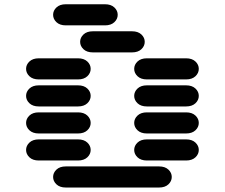

<svg xmlns="http://www.w3.org/2000/svg" viewBox="-20 -881 1040 888"><path d="M284.2 -13.7H715.8Q743.2 -13.7 758.8 -28.3Q774.4 -43 774.4 -62.5Q774.4 -82 758.8 -96.7Q743.2 -111.3 715.8 -111.3H284.2Q256.8 -111.3 241.2 -96.7Q225.6 -82 225.6 -62.5Q225.6 -43 241.2 -28.3Q256.8 -13.7 284.2 -13.7ZM159.2 -138.7H340.8Q368.2 -138.7 383.8 -153.3Q399.4 -168 399.4 -187.5Q399.4 -207 383.8 -221.7Q368.2 -236.3 340.8 -236.3H159.2Q131.8 -236.3 116.2 -221.7Q100.6 -207 100.6 -187.5Q100.6 -168 116.2 -153.3Q131.8 -138.7 159.2 -138.7ZM659.2 -138.7H840.8Q868.2 -138.7 883.8 -153.3Q899.4 -168 899.4 -187.5Q899.4 -207 883.8 -221.7Q868.2 -236.3 840.8 -236.3H659.2Q631.8 -236.3 616.2 -221.7Q600.6 -207 600.6 -187.5Q600.6 -168 616.2 -153.3Q631.8 -138.7 659.2 -138.7ZM159.2 -263.7H340.8Q368.2 -263.7 383.8 -278.3Q399.4 -293 399.4 -312.5Q399.4 -332 383.8 -346.7Q368.2 -361.3 340.8 -361.3H159.2Q131.8 -361.3 116.2 -346.7Q100.6 -332 100.6 -312.5Q100.6 -293 116.2 -278.3Q131.8 -263.7 159.2 -263.7ZM659.2 -263.7H840.8Q868.2 -263.7 883.8 -278.3Q899.4 -293 899.4 -312.5Q899.4 -332 883.8 -346.7Q868.2 -361.3 840.8 -361.3H659.2Q631.8 -361.3 616.2 -346.7Q600.6 -332 600.6 -312.5Q600.6 -293 616.2 -278.3Q631.8 -263.7 659.2 -263.7ZM159.2 -388.7H340.8Q368.2 -388.7 383.8 -403.3Q399.4 -418 399.4 -437.5Q399.4 -457 383.8 -471.7Q368.2 -486.3 340.8 -486.3H159.2Q131.8 -486.3 116.2 -471.7Q100.6 -457 100.6 -437.5Q100.6 -418 116.2 -403.3Q131.8 -388.7 159.2 -388.7ZM659.2 -388.7H840.8Q868.2 -388.7 883.8 -403.3Q899.4 -418 899.4 -437.5Q899.4 -457 883.8 -471.7Q868.2 -486.3 840.8 -486.3H659.2Q631.8 -486.3 616.2 -471.7Q600.6 -457 600.6 -437.5Q600.6 -418 616.2 -403.3Q631.8 -388.7 659.2 -388.7ZM159.2 -513.7H340.8Q368.2 -513.7 383.8 -528.3Q399.4 -543 399.4 -562.5Q399.4 -582 383.8 -596.7Q368.2 -611.3 340.8 -611.3H159.2Q131.8 -611.3 116.2 -596.7Q100.6 -582 100.6 -562.5Q100.6 -543 116.2 -528.3Q131.8 -513.7 159.2 -513.7ZM659.2 -513.7H840.8Q868.2 -513.7 883.8 -528.3Q899.4 -543 899.4 -562.5Q899.4 -582 883.8 -596.7Q868.2 -611.3 840.8 -611.3H659.2Q631.8 -611.3 616.2 -596.7Q600.6 -582 600.6 -562.5Q600.6 -543 616.2 -528.3Q631.8 -513.7 659.2 -513.7ZM409.2 -638.7H590.8Q618.2 -638.7 633.8 -653.3Q649.4 -668 649.4 -687.5Q649.4 -707 633.8 -721.7Q618.2 -736.3 590.8 -736.3H409.2Q381.8 -736.3 366.2 -721.7Q350.6 -707 350.6 -687.5Q350.6 -668 366.2 -653.3Q381.8 -638.7 409.2 -638.7ZM284.2 -763.7H465.8Q493.2 -763.7 508.8 -778.3Q524.4 -793 524.4 -812.5Q524.4 -832 508.8 -846.7Q493.2 -861.3 465.8 -861.3H284.2Q256.8 -861.3 241.2 -846.7Q225.6 -832 225.6 -812.5Q225.6 -793 241.2 -778.3Q256.8 -763.7 284.2 -763.7Z"/></svg>

Font: Sixtyfour Convergence
Style: Regular
Weight: 400
Designer: Jens Kutilek
Foundry: Jens Kutilek
Version: Version 2.001